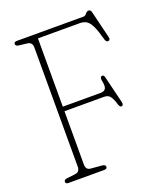

<svg xmlns="http://www.w3.org/2000/svg" viewBox="-134 -804 745 889"><g transform="rotate(-20 238.5 -359.0)"><path d="M379 -700Q386 -700 393.2 -709.2Q400.5 -718.5 409 -718.5Q419 -718.5 422 -706L454.5 -572.5Q458.5 -556 447.5 -554.5Q436.5 -552 432 -569Q420 -613.5 408.8 -637Q397.5 -660.5 384 -669Q370.5 -677.5 351 -677.5H145V-341H331Q350.5 -341 356.5 -352.8Q362.5 -364.5 356.5 -391.5Q352.5 -410 363 -413Q373.5 -415.5 376.5 -400.5L409 -267.5Q412 -252.5 403 -249.5Q393.5 -247.5 388.5 -263Q380 -292 370 -305.2Q360 -318.5 341 -318.5H145V-56.5Q145 -29 168.5 -27.5L222.5 -23Q239.5 -21.5 239.5 -10.5Q239.5 0 225 0H49Q35 0 35 -10.5Q35 -21.5 51.5 -23L91 -27.5Q115 -30 115 -56.5V-643.5Q115 -669.5 91 -672.5L51.5 -677Q35 -678.5 35 -689.5Q35 -700 49 -700Z"/></g></svg>

Font: Fraunces 144pt S100 Thin
Style: Regular
Weight: 100
Version: Version 1.000; ttfautohint (v1.8.3)